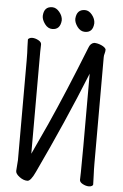

<svg xmlns="http://www.w3.org/2000/svg" viewBox="-59 -910 618 964"><g transform="rotate(5 250.0 -428.0)"><path d="M426 12Q411 12 395 3.5Q379 -5 379 -17Q379 -29 380 -55Q380 -67 381 -188V-552Q280 -301 155 -37Q133 11 116 11Q96 11 76 -4Q56 -19 56 -33L58 -61Q60 -79 60 -88V-589Q60 -631 58 -659L57 -695Q57 -699 63.5 -702.5Q70 -706 78 -706Q93 -706 109 -697.5Q125 -689 125 -677Q125 -665 124 -640V-126L196 -282Q272 -451 363 -681Q371 -704 390 -708Q408 -708 427 -699.5Q446 -691 450 -680Q450 -669 447 -659.5Q444 -650 444 -641V-105Q444 -74 445.5 -45Q447 -16 447 1Q447 5 441 8.5Q435 12 426 12ZM174 -759Q152 -759 136.5 -780Q121 -801 121 -820Q123 -868 165 -868Q185 -868 201.5 -848Q218 -828 218 -806Q214 -759 174 -759ZM339 -759Q316 -759 300.5 -780Q285 -801 285 -820Q288 -868 330 -868Q350 -868 366 -848Q382 -828 382 -806Q379 -759 339 -759Z"/></g></svg>

Font: LXGW WenKai Mono Lite
Style: Regular
Weight: 400
Monospace: yes
Designer: LXGW / Fontworks Inc.
Foundry: LXGW / Fontworks Inc.
Version: Version 1.520; June 14, 2025